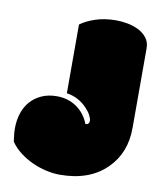

<svg xmlns="http://www.w3.org/2000/svg" viewBox="-76 -700 645 774"><g transform="rotate(10 246.5 -313.0)"><path d="M477.5 -223.1Q477.5 -120.1 412.1 -55.7Q342.8 13.7 220.7 13.7Q193.4 13.7 163.8 6.8Q134.3 0 106.7 -12.7Q79.1 -25.4 55.4 -43.7Q31.7 -62 15.6 -85.4Q13.2 -100.6 12 -114Q10.7 -127.4 10.7 -139.6Q10.7 -173.3 20.3 -201.9Q29.8 -230.5 48.3 -251.2Q66.9 -272 93.8 -283.9Q120.6 -295.9 155.3 -295.9Q201.2 -295.9 236.1 -272Q271 -248 287.6 -205.6Q303.2 -205.6 303.2 -221.7Q303.2 -230 296.1 -243.7Q289.1 -257.3 275.9 -271Q241.7 -307.1 192.4 -314.9V-596.2Q217.3 -614.3 254.2 -626.5Q291 -638.7 338.4 -638.7Q359.4 -638.7 383.8 -634.3Q408.2 -629.9 429 -619.6Q449.7 -609.4 463.6 -592Q477.5 -574.7 477.5 -548.8Z"/></g></svg>

Font: Modak sl
Style: Regular
Weight: 400
Designer: Sarang Kulkarni, Maithili Shingre, Noopur Datye
Foundry: Ek Type
Version: Version 1.036;PS Version 1.000;hotconv 1.0.79;makeotf.lib2.5